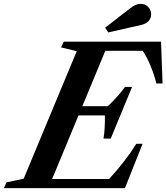

<svg xmlns="http://www.w3.org/2000/svg" viewBox="-86 -978 864 998"><path d="M-65.5 0 -52.5 -30 37 -49 313 -712 231.5 -731.5 245 -761.5H751L759 -544H727Q713.5 -595 696.2 -636.8Q679 -678.5 656 -714H461.5L342 -426H474.5Q501.5 -451.5 524.8 -477.8Q548 -504 563.5 -526H600.5L489.5 -257.5H452Q456.5 -284.5 458.2 -317Q460 -349.5 459 -378H322L185 -47.5H481Q567 -141 622.5 -230.5H655L563.5 0ZM477 -809.5 460.5 -834 590 -934.5Q604 -946 617.8 -952Q631.5 -958 645.5 -958Q668 -958 683.8 -942.2Q699.5 -926.5 699.5 -903.5Q699.5 -883.5 686.5 -868.8Q673.5 -854 646.5 -848Z"/></svg>

Font: Libre Caslon Text SemiBold Italic
Style: Regular
Weight: 600
Italic angle: -22.583°
Designer: Pablo Impallari, Rodrigo Fuenzalida, Katja Schimmel
Foundry: Pablo Impallari, Rodrigo Fuenzalida
Version: Version 2.000